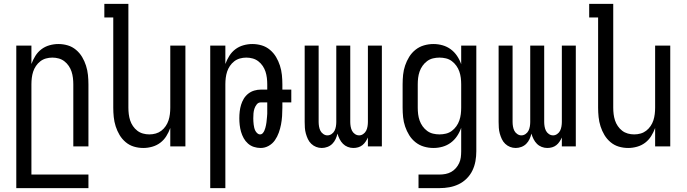

<svg xmlns="http://www.w3.org/2000/svg" viewBox="-20 -755 3540 990"><path d="M64 215V-520H142V-425Q150 -447 162.5 -467Q175 -487 193.5 -501Q212 -515 235 -521.5Q258 -528 281 -528Q306 -528 329.5 -521Q353 -514 372 -498Q391 -482 403.5 -461Q416 -440 423.5 -416.5Q431 -393 433.5 -368.5Q436 -344 436 -320V0H358V-320Q358 -337 356 -353.5Q354 -370 349 -385.5Q344 -401 334.5 -415Q325 -429 312 -439Q299 -449 283 -453.5Q267 -458 250 -458Q233 -458 217 -453.5Q201 -449 188 -439Q175 -429 165.5 -415Q156 -401 151 -385.5Q146 -370 144 -353.5Q142 -337 142 -320V145H436V215Z M719 8Q694 8 670.5 1Q647 -6 628 -22Q609 -38 596.5 -59Q584 -80 576.5 -103.5Q569 -127 566.5 -151.5Q564 -176 564 -200V-665H518V-735H642V-200Q642 -183 644 -166.5Q646 -150 651 -134.5Q656 -119 665.5 -105Q675 -91 688 -81Q701 -71 717 -66.5Q733 -62 750 -62Q767 -62 783 -66.5Q799 -71 812 -81Q825 -91 834.5 -105Q844 -119 849 -134.5Q854 -150 856 -166.5Q858 -183 858 -200V-520H936V0H858V-95Q850 -73 837.5 -53Q825 -33 806.5 -19Q788 -5 765 1.5Q742 8 719 8Z M1064 215V-520H1142V-425Q1150 -447 1162.5 -467Q1175 -487 1193.5 -501Q1212 -515 1235 -521.5Q1258 -528 1281 -528Q1306 -528 1329.5 -521Q1353 -514 1372 -498Q1391 -482 1403.5 -461Q1416 -440 1423.5 -416.5Q1431 -393 1433.5 -368.5Q1436 -344 1436 -320V-293H1482V-227H1436V-200Q1436 -178 1434.5 -156Q1433 -134 1429 -113Q1425 -92 1417.5 -71Q1410 -50 1397.5 -32Q1385 -14 1365.5 -3Q1346 8 1324 8Q1306 8 1289 2.5Q1272 -3 1258.5 -15Q1245 -27 1236.5 -42.5Q1228 -58 1223 -75Q1218 -92 1216 -110Q1214 -128 1214 -145Q1214 -163 1216 -180.5Q1218 -198 1223 -214.5Q1228 -231 1237 -246Q1246 -261 1260 -272Q1274 -283 1291 -288Q1308 -293 1325 -293H1358V-320Q1358 -337 1356 -353.5Q1354 -370 1349 -385.5Q1344 -401 1334.5 -415Q1325 -429 1312 -439Q1299 -449 1283 -453.5Q1267 -458 1250 -458Q1233 -458 1217 -453.5Q1201 -449 1188 -439Q1175 -429 1165.5 -415Q1156 -401 1151 -385.5Q1146 -370 1144 -353.5Q1142 -337 1142 -320V215ZM1321 -62Q1329 -62 1334.5 -68Q1340 -74 1343 -81Q1346 -88 1348 -95Q1350 -102 1351.5 -109.5Q1353 -117 1354 -124.5Q1355 -132 1355.5 -139.5Q1356 -147 1357 -154.5Q1358 -162 1358 -169.5Q1358 -177 1358 -184.5Q1358 -192 1358 -200V-227H1325Q1312 -227 1304 -217Q1296 -207 1292 -195Q1288 -183 1287 -170.5Q1286 -158 1286 -145Q1286 -137 1286.5 -129Q1287 -121 1288 -112.5Q1289 -104 1291 -96Q1293 -88 1296.5 -81Q1300 -74 1306.5 -68Q1313 -62 1321 -62Z M1639 8Q1624 8 1610 2.5Q1596 -3 1585 -13.5Q1574 -24 1567.5 -38Q1561 -52 1557 -66.5Q1553 -81 1552 -96Q1551 -111 1551 -126V-520H1623V-126Q1623 -115 1625 -103Q1627 -91 1632 -81Q1637 -71 1647 -64Q1657 -57 1668 -57Q1680 -57 1690 -64Q1700 -71 1705 -81Q1710 -91 1712 -103Q1714 -115 1714 -126V-520H1786V-126Q1786 -115 1788 -103Q1790 -91 1795 -81Q1800 -71 1810 -64Q1820 -57 1832 -57Q1843 -57 1853 -64Q1863 -71 1868 -81Q1873 -91 1875 -103Q1877 -115 1877 -126V-520H1949V0H1877V-46Q1872 -35 1865 -24.5Q1858 -14 1848.5 -6.5Q1839 1 1827 4.5Q1815 8 1802 8Q1787 8 1773 2.5Q1759 -3 1748.5 -13.5Q1738 -24 1731 -38Q1724 -52 1720 -66Q1717 -52 1710.5 -38Q1704 -24 1693.5 -13.5Q1683 -3 1668.5 2.5Q1654 8 1639 8Z M2138 215V145H2246Q2262 145 2277.5 142Q2293 139 2306.5 131.5Q2320 124 2330.5 112Q2341 100 2347.5 86Q2354 72 2356 56.5Q2358 41 2358 25V-96Q2350 -73 2336.5 -53Q2323 -33 2304 -19Q2285 -5 2262 1.5Q2239 8 2215 8Q2190 8 2166 1Q2142 -6 2122.5 -21.5Q2103 -37 2090 -58Q2077 -79 2069 -102.5Q2061 -126 2058.5 -150.5Q2056 -175 2056 -200V-320Q2056 -345 2058.5 -369.5Q2061 -394 2069 -417.5Q2077 -441 2090 -462Q2103 -483 2122.5 -498.5Q2142 -514 2166 -521Q2190 -528 2215 -528Q2239 -528 2262 -521.5Q2285 -515 2304 -501Q2323 -487 2336.5 -467Q2350 -447 2358 -424V-520H2436V25Q2436 51 2431.5 76Q2427 101 2416 124Q2405 147 2386.5 165.5Q2368 184 2345 195Q2322 206 2297 210.5Q2272 215 2246 215ZM2246 -62Q2263 -62 2279.5 -66Q2296 -70 2309.5 -80Q2323 -90 2333 -104Q2343 -118 2348.5 -134Q2354 -150 2356 -166.5Q2358 -183 2358 -200V-320Q2358 -337 2356 -353.5Q2354 -370 2348.5 -386Q2343 -402 2333 -416Q2323 -430 2309.5 -440Q2296 -450 2279.5 -454Q2263 -458 2246 -458Q2229 -458 2212.5 -454Q2196 -450 2182.5 -440Q2169 -430 2159 -416Q2149 -402 2143.5 -386Q2138 -370 2136 -353.5Q2134 -337 2134 -320V-200Q2134 -183 2136 -166.5Q2138 -150 2143.5 -134Q2149 -118 2159 -104Q2169 -90 2182.5 -80Q2196 -70 2212.5 -66Q2229 -62 2246 -62Z M2639 8Q2624 8 2610 2.5Q2596 -3 2585 -13.5Q2574 -24 2567.5 -38Q2561 -52 2557 -66.5Q2553 -81 2552 -96Q2551 -111 2551 -126V-520H2623V-126Q2623 -115 2625 -103Q2627 -91 2632 -81Q2637 -71 2647 -64Q2657 -57 2668 -57Q2680 -57 2690 -64Q2700 -71 2705 -81Q2710 -91 2712 -103Q2714 -115 2714 -126V-520H2786V-126Q2786 -115 2788 -103Q2790 -91 2795 -81Q2800 -71 2810 -64Q2820 -57 2832 -57Q2843 -57 2853 -64Q2863 -71 2868 -81Q2873 -91 2875 -103Q2877 -115 2877 -126V-520H2949V0H2877V-46Q2872 -35 2865 -24.5Q2858 -14 2848.5 -6.5Q2839 1 2827 4.5Q2815 8 2802 8Q2787 8 2773 2.5Q2759 -3 2748.5 -13.5Q2738 -24 2731 -38Q2724 -52 2720 -66Q2717 -52 2710.5 -38Q2704 -24 2693.5 -13.5Q2683 -3 2668.5 2.5Q2654 8 2639 8Z M3219 8Q3194 8 3170.5 1Q3147 -6 3128 -22Q3109 -38 3096.5 -59Q3084 -80 3076.5 -103.5Q3069 -127 3066.5 -151.5Q3064 -176 3064 -200V-665H3018V-735H3142V-200Q3142 -183 3144 -166.5Q3146 -150 3151 -134.5Q3156 -119 3165.5 -105Q3175 -91 3188 -81Q3201 -71 3217 -66.5Q3233 -62 3250 -62Q3267 -62 3283 -66.5Q3299 -71 3312 -81Q3325 -91 3334.5 -105Q3344 -119 3349 -134.5Q3354 -150 3356 -166.5Q3358 -183 3358 -200V-520H3436V0H3358V-95Q3350 -73 3337.5 -53Q3325 -33 3306.5 -19Q3288 -5 3265 1.5Q3242 8 3219 8Z"/></svg>

Font: HulyMono
Style: Regular
Weight: 400
Monospace: yes
Designer: Belleve Invis
Foundry: Belleve Invis
Version: Version 33.2.5; ttfautohint (v1.8.4)